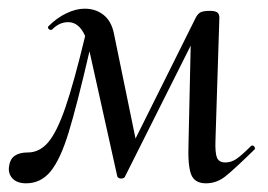

<svg xmlns="http://www.w3.org/2000/svg" viewBox="-27 -413 617 442"><path d="M37 -62Q64 -62 84 -85.5Q104 -109 123.5 -165.5Q143 -222 169 -330Q155 -362 130 -362Q110 -362 94 -346Q92 -344 90 -344Q87 -344 84.5 -347Q82 -350 85 -353Q104 -372 126 -382.5Q148 -393 168 -393Q193 -393 211 -379Q229 -365 235 -337L285 -94L422 -369Q427 -380 433.5 -384Q440 -388 456 -388Q468 -388 473 -384.5Q478 -381 478 -372L469 -89Q468 -61 472.5 -50Q477 -39 492 -39Q505 -39 517 -47Q529 -55 551 -77Q552 -78 554 -78Q557 -78 559 -74.5Q561 -71 559 -69Q510 -21 490.5 -6Q471 9 447 9Q421 9 413 -11.5Q405 -32 407 -84L412 -308L260 -5Q257 -2 252 -2Q245 -2 243 -7L179 -295Q150 -170 131 -108Q112 -46 89.5 -18.5Q67 9 33 9Q12 9 1.5 -2.5Q-9 -14 -6 -31Q-2 -62 37 -62Z"/></svg>

Font: CormorantInfant-MediumItalic
Style: Italic
Weight: 500
Italic angle: -10°
Designer: Christian Thalmann (Catharsis Fonts)
Foundry: Catharsis Fonts
Version: Version 3.303